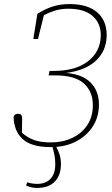

<svg xmlns="http://www.w3.org/2000/svg" viewBox="-20 -710 553 945"><path d="M229 14Q135 14 92 -25Q49 -64 47 -134Q50 -150 69 -150Q89 -150 89 -129L88 -57Q113 -34 146 -21.5Q179 -9 231 -9Q288 -9 335 -31Q382 -53 409.5 -94Q437 -135 437 -193Q437 -259 393 -299Q349 -339 251 -339H219L224 -361H245Q354 -361 415 -410Q476 -459 476 -537Q476 -596 435.5 -631.5Q395 -667 316 -667Q281 -667 251.5 -658Q222 -649 196 -635L167 -518H144L164 -642Q200 -665 238 -677.5Q276 -690 322 -690Q411 -690 458 -649.5Q505 -609 505 -538Q505 -462 454 -413Q403 -364 306 -351Q387 -344 427 -302.5Q467 -261 467 -196Q467 -138 440 -93Q413 -48 365.5 -20Q318 8 257 13Q268 33 274 53.5Q280 74 280 97Q280 152 250 183.5Q220 215 162 215Q144 215 130.5 211Q117 207 108 203L114 187Q136 195 164 195Q205 195 228.5 170Q252 145 252 99Q252 73 248 53Q244 33 239 14Q237 14 234.5 14Q232 14 229 14Z"/></svg>

Font: Source Serif 4 SmText ExtraLight
Style: Italic
Weight: 200
Italic angle: -12°
Designer: Frank Grießhammer
Foundry: Adobe
Version: Version 4.005;hotconv 1.1.0;makeotfexe 2.6.0